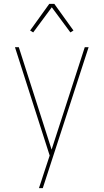

<svg xmlns="http://www.w3.org/2000/svg" viewBox="-20 -766 540 1001"><path d="M183 215Q189 198 194.5 180.5Q200 163 206 145L239 45L58 -520H78L249 14L422 -520H442L203 215ZM153 -597 137 -607 237 -746H263L363 -607L347 -597L250 -728Z"/></svg>

Font: Iosevka Thin
Style: Regular
Weight: 100
Monospace: yes
Designer: Belleve Invis
Foundry: Belleve Invis
Version: Version 32.5.0; ttfautohint (v1.8.4)